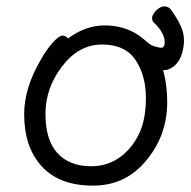

<svg xmlns="http://www.w3.org/2000/svg" viewBox="-20 -566 602 604"><path d="M427 -447 445 -432Q456 -422 470 -419Q484 -415 489.5 -416Q495 -417 497 -425Q501 -439 492 -458.5Q483 -478 462 -497Q457 -504 459 -514Q463 -527 477 -538Q491 -549 504 -545Q514 -542 519 -534Q547 -495 555 -466.5Q563 -438 554 -403Q545 -369 522 -354Q509 -345 493 -345Q506 -301 506 -245Q506 -143 444 -66Q378 18 272.5 18Q167 18 111.5 -42.5Q56 -103 56 -207Q56 -287 106 -374Q126 -410 146 -432Q166 -454 176.5 -454Q187 -454 194 -445Q249 -486 309 -486Q369 -486 413 -457Q420 -452 427 -447ZM267 -43Q316 -43 354.5 -69.5Q393 -96 416 -142Q439 -188 439 -258Q439 -328 406.5 -377Q374 -426 301 -426Q228 -426 175.5 -357.5Q123 -289 123 -207.5Q123 -126 160.5 -84.5Q198 -43 267 -43Z"/></svg>

Font: LXGW WenKai Lite
Style: Regular
Weight: 400
Designer: LXGW / Fontworks Inc.
Foundry: LXGW / Fontworks Inc.
Version: Version 1.511; March 25, 2025